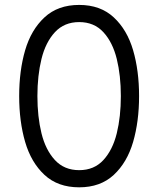

<svg xmlns="http://www.w3.org/2000/svg" viewBox="-20 -762 653 792"><path d="M59.1 -365.7Q59.1 -470.2 83.7 -554.7Q108.4 -639.2 163.6 -690.4Q218.8 -741.7 306.6 -741.7Q394 -741.7 449.2 -690.4Q504.4 -639.2 529.1 -554.7Q553.7 -470.2 553.7 -365.7Q553.7 -261.2 529.1 -176.5Q504.4 -91.8 449.2 -40.5Q394 10.7 306.6 10.7Q218.8 10.7 163.6 -40.5Q108.4 -91.8 83.7 -176.5Q59.1 -261.2 59.1 -365.7ZM306.6 -60.1Q368.2 -60.1 406.5 -101.8Q444.8 -143.6 461.7 -212.2Q478.5 -280.8 478.5 -365.7Q478.5 -450.2 461.7 -518.8Q444.8 -587.4 406.5 -629.2Q368.2 -670.9 306.6 -670.9Q245.1 -670.9 206.5 -629.2Q168 -587.4 151.1 -518.8Q134.3 -450.2 134.3 -365.7Q134.3 -280.8 151.1 -212.2Q168 -143.6 206.5 -101.8Q245.1 -60.1 306.6 -60.1Z"/></svg>

Font: Glacial Indifference
Style: Regular
Weight: 400
Designer: Alfredo Marco Pradil
Foundry: Alfredo Marco Pradil
Version: Version 1.312